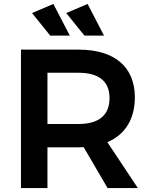

<svg xmlns="http://www.w3.org/2000/svg" viewBox="-20 -951 763 971"><path d="M234 -771H333L250 -931L142 -885ZM407 -771H506L423 -931L315 -885ZM524 0H677L523 -232C613 -270 662 -349 662 -459C662 -613 559 -700 378 -700H86V0H220V-206H378C387 -206 395 -206 403 -207ZM220 -324V-583H378C478 -583 534 -541 534 -455C534 -367 478 -324 378 -324Z"/></svg>

Font: Montserrat_SPRD_medium Medium
Style: Regular
Weight: 400
Designer: Julieta Ulanovsky edited by Nelly Hempel
Foundry: Julieta Ulanovsky
Version: Version 4.000;PS 004.000;hotconv 1.0.88;makeotf.lib2.5.64775